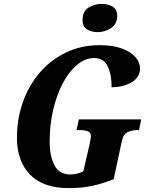

<svg xmlns="http://www.w3.org/2000/svg" viewBox="-20 -956 764 986"><path d="M333 10Q201 10 134 -59.5Q67 -129 67 -248Q67 -345 97.5 -431.5Q128 -518 184.5 -583.5Q241 -649 319 -686.5Q397 -724 492 -724Q561 -724 607 -706.5Q653 -689 676 -662Q699 -635 699 -605Q699 -559 656 -533.5Q613 -508 553 -508Q554 -571 533.5 -614.5Q513 -658 464 -658Q417 -658 375 -622.5Q333 -587 301.5 -526.5Q270 -466 252.5 -389.5Q235 -313 235 -230Q235 -155 259.5 -107.5Q284 -60 341 -60Q358 -60 376 -64.5Q394 -69 408 -76L441 -219Q447 -249 447 -256Q447 -276 430.5 -282Q414 -288 386 -288H373L385 -343H705L694 -288H689Q660 -288 636.5 -278Q613 -268 605 -229L564 -36Q507 -13 453.5 -1.5Q400 10 333 10ZM481 -791Q449 -791 426.5 -805.5Q404 -820 404 -852Q404 -898 434.5 -917Q465 -936 503 -936Q534 -936 558 -922Q582 -908 582 -875Q582 -833 550.5 -812Q519 -791 481 -791Z"/></svg>

Font: Noto Serif Condensed ExtraBold
Style: Italic
Weight: 800
Width: 3
Italic angle: -12°
Designer: Monotype Design Team
Foundry: Monotype Imaging Inc.
Version: Version 2.014; ttfautohint (v1.8.4.7-5d5b)